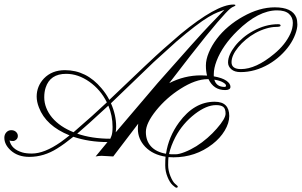

<svg xmlns="http://www.w3.org/2000/svg" viewBox="-127 -706 1363 867"><path d="M358.4 -64.5Q274.9 -64.5 204.1 -88.4Q163.1 -55.2 131.3 -35.6Q71.3 2.4 5.4 2.4Q-45.9 2.4 -78.1 -26.4Q-107.4 -52.7 -107.4 -84Q-107.4 -98.6 -98.4 -108.4Q-89.4 -118.2 -76.2 -118.2Q-63 -118.2 -54.7 -110.4Q-46.4 -102.5 -46.4 -92.3Q-46.4 -82 -53.5 -75.7Q-60.5 -69.3 -67.9 -69.3Q-79.1 -69.3 -84 -71.8Q-75.7 -32.2 -25.9 -17.6Q-9.3 -12.7 17.1 -12.7Q73.2 -12.7 147.5 -64.5L167 -79.1Q177.2 -86.4 187 -94.7Q80.1 -137.7 48.8 -220.7Q38.6 -246.6 38.6 -270Q38.6 -293.5 46.9 -314Q55.2 -334.5 71.3 -351.6Q107.4 -389.2 166.5 -389.2Q262.7 -389.2 331.1 -307.6Q352.1 -283.2 366.7 -254.9Q561.5 -441.4 609.4 -483.4L688.5 -552.2Q850.6 -685.5 927.2 -685.5Q936 -685.5 936 -682.6Q936 -679.2 928.5 -676.5Q920.9 -673.8 912.6 -667Q904.3 -660.2 890.1 -645Q876 -629.9 854.5 -605L802.7 -542.5L731.4 -452.6L637.2 -330.6Q705.6 -365.7 780.8 -365.7Q795.4 -365.7 808.1 -364.7Q802.7 -383.8 802.7 -410.4Q802.7 -437 815.9 -468.8Q829.1 -500.5 851.6 -530.3Q874 -560.1 904.5 -585.9Q935.1 -611.8 969.7 -630.9Q1043.9 -672.9 1113.8 -672.9Q1192.4 -672.9 1210.9 -627Q1215.8 -613.8 1215.8 -595.2Q1215.8 -576.7 1206.3 -551Q1196.8 -525.4 1179.7 -501Q1162.6 -476.6 1138.7 -454.6Q1114.7 -432.6 1086.4 -416Q1024.4 -380.4 959.5 -380.4Q932.1 -380.4 917.5 -393.3Q902.8 -406.2 902.8 -423.8Q902.8 -441.4 911.1 -460.2Q919.4 -479 934.3 -498Q949.2 -517.1 970.2 -534.9Q991.2 -552.7 1016.6 -566.4Q1072.3 -596.7 1128.9 -596.7Q1140.1 -596.7 1140.1 -590.6Q1140.1 -584.5 1119.6 -584.5Q1099.1 -584.5 1074 -576.9Q1048.8 -569.3 1025.9 -556.6Q1002.9 -543.9 983.2 -527.3Q963.4 -510.7 949.2 -493.2Q918.5 -456.1 918.5 -425Q918.5 -394 960.9 -394Q1028.8 -394 1111.3 -462.9Q1161.1 -503.9 1184.1 -553.7Q1195.3 -578.1 1195.3 -603Q1195.3 -627.9 1177.7 -643.6Q1160.2 -659.2 1124 -659.2Q1039.6 -659.2 945.3 -566.9Q877.9 -501 851.1 -431.2Q838.4 -397.9 838.4 -371.1V-361.3Q876.5 -354.5 895 -341.6Q913.6 -328.6 913.6 -314Q913.6 -299.3 889.6 -299.3Q837.9 -299.3 814.5 -348.6H811Q756.3 -348.6 687.5 -304.7Q624.5 -264.6 578.6 -208Q531.7 -149.9 531.7 -110.1Q531.7 -70.3 554.9 -44.9Q578.1 -19.5 622.6 -11.7Q634.3 -88.9 681.6 -153.3Q750 -246.6 842.3 -246.6Q876 -246.6 892.1 -230.2Q908.2 -213.9 908.2 -182.1Q908.2 -150.4 887.7 -116.2Q867.2 -82 832.5 -55.2Q755.9 4.4 656.2 4.4Q644.5 4.4 633.8 3.4Q632.3 15.1 632.3 39.8Q632.3 64.5 642.8 90.1Q653.3 115.7 664.6 124.8Q675.8 133.8 675.8 136.2Q675.8 141.6 669.4 141.6Q665.5 141.6 652.6 129.9Q639.6 118.2 629.4 93Q619.1 67.9 619.1 40.5Q619.1 13.2 620.6 1.5Q563.5 -7.3 528.8 -43Q495.6 -78.1 495.6 -124Q495.6 -135.7 497.1 -147.5L384.3 0.5Q338.9 -2.4 331.5 -2.4Q324.2 -2.4 317.9 -1.5L304.7 0.5ZM374 -239.7Q397.5 -186.5 397.5 -134.3Q397.5 -121.1 395.5 -108.4L585 -331.1Q770 -541 817.9 -590.8L886.2 -661.6L856 -650.4Q840.3 -644.5 814.5 -629.2Q788.6 -613.8 752.2 -585.9Q715.8 -558.1 669.9 -518.6L567.4 -425.8ZM205.1 -108.9Q297.9 -189 355.5 -243.7Q327.6 -300.8 276.4 -336.9Q225.6 -372.6 171.9 -372.6Q99.1 -372.6 79.1 -310.1Q72.8 -291 72.8 -266.6Q72.8 -242.2 82 -218.8Q91.3 -195.3 108.4 -174.8Q143.6 -133.3 205.1 -108.9ZM840.8 -346.2Q850.1 -313.5 887.2 -313.5Q893.6 -313.5 893.6 -319.8Q893.6 -326.2 879.6 -334.2Q865.7 -342.3 840.8 -346.2ZM636.2 -10.3Q641.6 -9.3 647 -9.3Q652.3 -9.3 666.7 -9.3Q681.2 -9.3 707.5 -19.5Q733.9 -29.8 760 -46.1Q786.1 -62.5 809.8 -83.3Q833.5 -104 851.6 -125Q891.6 -170.4 891.6 -192.9Q891.6 -215.3 881.1 -223.4Q870.6 -231.4 848.6 -231.4Q826.7 -231.4 802.7 -221.2Q778.8 -210.9 753.9 -191.9Q697.3 -148.4 665 -86.9Q644.5 -47.4 636.2 -10.3ZM371.1 -79.6Q371.6 -79.6 376.5 -92.8Q381.3 -106 381.3 -132.8Q381.3 -184.1 362.3 -229Q258.3 -132.8 221.7 -102.5Q287.6 -79.6 371.1 -79.6Z"/></svg>

Font: Pinyon Script
Style: Regular
Weight: 400
Designer: Nicole Fally
Foundry: Nicole Fally
Version: Version 1.005